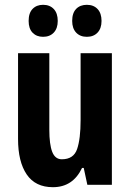

<svg xmlns="http://www.w3.org/2000/svg" viewBox="-20 -768 541 798"><path d="M445 -547V0H343L328 -70H321Q283 10 200 10Q127 10 91 -43Q55 -96 55 -190V-547H185V-229Q185 -168 197 -137Q209 -106 237 -106Q286 -106 300.5 -148.5Q315 -191 315 -269V-547ZM99 -681Q99 -714 115.5 -731Q132 -748 159 -748Q187 -748 203.5 -730.5Q220 -713 220 -681Q220 -650 203.5 -632.5Q187 -615 159 -615Q132 -615 115.5 -632Q99 -649 99 -681ZM280 -681Q280 -714 296.5 -731Q313 -748 341 -748Q369 -748 385.5 -730.5Q402 -713 402 -681Q402 -650 385.5 -632.5Q369 -615 341 -615Q313 -615 296.5 -632.5Q280 -650 280 -681Z"/></svg>

Font: Noto Sans Thai ExtCond
Style: Bold
Weight: 700
Width: 2
Designer: Monotype Design Team
Foundry: Monotype Imaging Inc.
Version: Version 2.002; ttfautohint (v1.8.4.7-5d5b)